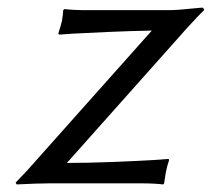

<svg xmlns="http://www.w3.org/2000/svg" viewBox="-20 -487 562 510"><path d="M157.7 -54.2Q215.3 -54.2 283 -56.9Q350.6 -59.6 389.2 -62L427.7 -64.9L429.2 -62Q423.8 -45.9 420.4 -28.8Q419.9 -25.4 416 0L413.6 2.9Q389.6 0 354 0H111.8Q81.1 0 24.4 2.9L21.5 -2Q23.4 -3.9 52.2 -34.2L383.3 -405.8Q328.6 -404.8 266.8 -402.1Q205.1 -399.4 171.4 -397.5L137.2 -395L134.8 -397.9Q142.6 -421.9 144.5 -431.2Q145.5 -436.5 146.5 -444.8Q147 -454.1 147.9 -460L151.4 -462.9Q175.3 -460 210.9 -460H428.7Q450.2 -460 501 -465.3Q515.1 -466.8 517.1 -466.8Q522 -465.3 522 -460Q514.2 -453.1 479 -415Z"/></svg>

Font: Linux Biolinum Capitals O
Style: Italic Samll Caps
Weight: 400
Italic angle: -12°
Designer: Philipp H. Poll
Foundry: Philipp H. Poll
Version: Version 0.6.2